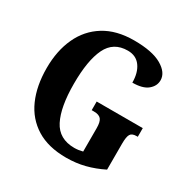

<svg xmlns="http://www.w3.org/2000/svg" viewBox="-164 -876 1025 1039"><g transform="rotate(30 348.5 -357.0)"><path d="M381 10Q269 10 195 -36Q121 -82 84.5 -164.5Q48 -247 48 -358Q48 -466 86 -548.5Q124 -631 199 -677.5Q274 -724 384 -724Q498 -724 556.5 -690Q615 -656 615 -608Q615 -572 584 -546.5Q553 -521 489 -521Q489 -583 461.5 -621Q434 -659 382 -659Q293 -659 255.5 -581.5Q218 -504 218 -358Q218 -213 257.5 -135.5Q297 -58 393 -58Q418 -58 445 -65V-211Q445 -251 432 -266.5Q419 -282 387 -282H373V-336H661V-282H653Q625 -282 615.5 -266Q606 -250 606 -207V-45Q552 -18 497 -4Q442 10 381 10Z"/></g></svg>

Font: Noto Serif Georgian Condensed ExtraBold
Style: Regular
Weight: 800
Width: 3
Designer: Monotype Design Team, Akaki Razmadze
Foundry: Google LLC
Version: Version 2.003; ttfautohint (v1.8.4.7-5d5b)